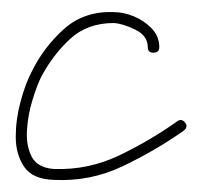

<svg xmlns="http://www.w3.org/2000/svg" viewBox="-20 -285 328 317"><path d="M243 -207Q243 -198 233 -198Q224 -198 224 -207Q224 -226 203.5 -236Q183 -246 168 -247Q124 -247 95.5 -220.5Q67 -194 48 -158Q41 -144 33.5 -119.5Q26 -95 24.5 -69.5Q23 -44 32.5 -26Q42 -8 69 -6Q126 -4 177 -28.5Q228 -53 273 -85Q280 -90 286 -82Q291 -75 283 -69Q236 -36 182.5 -10.5Q129 15 69 12Q34 11 20 -9.5Q6 -30 6 -59Q6 -88 14 -117.5Q22 -147 32 -166Q52 -207 85.5 -237Q119 -267 168 -265Q184 -265 201 -258Q218 -251 230.5 -238Q243 -225 243 -207Q243 -207 243 -207Q243 -207 243 -207Z"/></svg>

Font: FRB American Cursive Guidelines Arrows Extralight
Style: Italic
Weight: 200
Italic angle: -25°
Version: Version 2.0;Modular Font Editor K font №1